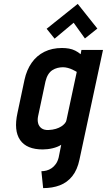

<svg xmlns="http://www.w3.org/2000/svg" viewBox="-20 -757 550 988"><path d="M481 -610 380 -737 220 -609 261 -558 359 -640 417 -559ZM389 64 510 -500H399L395 -478Q382 -489 367 -496.5Q352 -504 335 -507Q318 -510 299 -510Q248 -510 208.5 -490.5Q169 -471 143 -434Q117 -397 106 -346L70 -176Q50 -85 83.5 -36.5Q117 12 200 12Q212 12 225 10.5Q238 9 250.5 6Q263 3 274.5 -1.5Q286 -6 295 -12L282 53Q277 73 267.5 86.5Q258 100 245.5 108.5Q233 117 219.5 120.5Q206 124 193 124L202 211Q250 211 288 196.5Q326 182 352 149.5Q378 117 389 64ZM375 -387 322 -139Q321 -131 314 -122.5Q307 -114 295.5 -106.5Q284 -99 267.5 -94Q251 -89 230 -88Q207 -87 193.5 -97Q180 -107 176 -123.5Q172 -140 176 -159L214 -338Q219 -359 228 -373.5Q237 -388 249.5 -396Q262 -404 276 -407.5Q290 -411 304 -411Q316 -411 329 -407.5Q342 -404 352.5 -399Q363 -394 369 -390.5Q375 -387 375 -387Z"/></svg>

Font: Advent Pro
Style: Italic
Weight: 400
Italic angle: -12°
Designer: VivaRado, Andreas Kalpakidis
Foundry: VivaRado, Andreas Kalpakidis
Version: Version 3.000